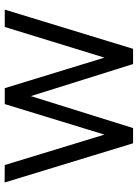

<svg xmlns="http://www.w3.org/2000/svg" viewBox="94 -674 580 808"><g transform="rotate(-90 384.0 -270.0)"><path d="M185 0H249L383.5 -430L518.5 0H582.5L747.5 -540H674.5L545.5 -120.5L417 -540H350L221.5 -120.5L93.5 -540L20 -540.5Z"/></g></svg>

Font: Hauora
Style: Regular
Weight: 400
Designer: Mikhail Sharanda
Foundry: WCYS & Co.
Version: Version 1.010